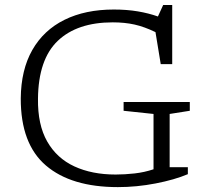

<svg xmlns="http://www.w3.org/2000/svg" viewBox="-20 -756 852 786"><path d="M674.5 -71.5H749V-43Q694.5 -20 617 -5Q539.5 10 462.5 10Q271.5 10 168 -78.5Q64.5 -167 65 -353Q66 -470 112.2 -551.2Q158.5 -632.5 243.8 -674.8Q329 -717 446 -717Q499 -717 543.8 -709.5Q588.5 -702 626.5 -688.5L648 -735.5H685V-493.5H638L616.5 -624.5Q571 -646.5 530.8 -655.5Q490.5 -664.5 441.5 -664.5Q296 -664.5 216.5 -588.8Q137 -513 135.5 -352Q134 -245.5 173.2 -176.8Q212.5 -108 284.5 -74.8Q356.5 -41.5 453.5 -41.5Q491 -41.5 531 -46Q571 -50.5 608.5 -63V-289.5L486 -302.5V-338.5H757V-302.5L674.5 -289.5Z"/></svg>

Font: Newsreader 6pt Light
Style: Regular
Weight: 300
Designer: Hugues Gentile
Foundry: Production Type
Version: Version 1.003; ttfautohint (v1.8.3)